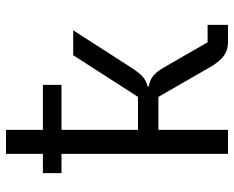

<svg xmlns="http://www.w3.org/2000/svg" viewBox="-90 -690 780 640"><g transform="rotate(-90 300.0 -370.0)"><path d="M107 0H187V-232H297L396 -60C421 -17 445 0 479 0H537V-68H479L395 -214C375 -248 358 -260 332 -264V-268C356 -274 370 -285 393 -320L519 -516H436L297 -300H187V-555H337V-617H187V-740H107V-617H43V-555H107Z"/></g></svg>

Font: IBM Plex Mono
Style: Regular
Weight: 400
Monospace: yes
Designer: Mike Abbink, Paul van der Laan, Pieter van Rosmalen
Foundry: Bold Monday
Version: Version 2.004